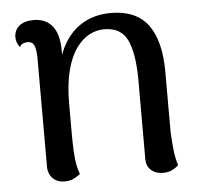

<svg xmlns="http://www.w3.org/2000/svg" viewBox="-44 -569 665 627"><g transform="rotate(-5 288.5 -255.5)"><path d="M143 12Q120 12 105 -2.5Q90 -17 90 -42V-401Q89 -429 83 -440.5Q77 -452 62 -452Q57 -452 49 -449.5Q41 -447 36 -438Q24 -454 24 -471Q24 -494 40.5 -508Q57 -522 88 -522Q128 -522 149.5 -495Q171 -468 171 -414V-352L155 -331Q162 -391 186 -434Q210 -477 249.5 -500Q289 -523 341 -523Q424 -523 463 -470.5Q502 -418 502 -316V-120Q503 -95 506 -64Q509 -33 517 -9Q508 0 495.5 6Q483 12 465 12Q442 12 427 -1.5Q412 -15 412 -38V-304Q411 -386 390.5 -429Q370 -472 314 -472Q290 -472 266 -459.5Q242 -447 222.5 -419.5Q203 -392 191.5 -347.5Q180 -303 180 -240Q180 -182 180 -144Q180 -106 181.5 -81.5Q183 -57 186 -40.5Q189 -24 195 -8Q189 -3 175.5 4.5Q162 12 143 12Z"/></g></svg>

Font: Arima Thin Medium
Style: Regular
Weight: 500
Version: Version 1.100